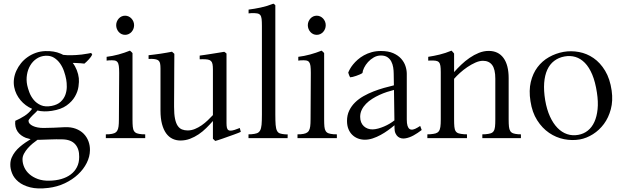

<svg xmlns="http://www.w3.org/2000/svg" viewBox="-20 -764 3438 1062"><path d="M416 -331.5Q418 -312.5 414.1 -284.9Q410.2 -257.3 394.5 -230Q378.9 -202.6 348.4 -180.7Q317.9 -158.7 266.6 -150.9Q221.7 -144 187 -152.8Q184.6 -149.4 181.4 -146.2Q178.2 -143.1 174.3 -139.2Q168 -133.3 161.4 -127Q154.8 -120.6 149.7 -114.7Q144.5 -108.9 141.1 -104Q137.7 -99.1 137.7 -95.7Q137.7 -86.9 144 -79.8Q150.4 -72.8 161.6 -67.4Q172.9 -62 188 -59.1Q203.1 -56.2 220.7 -56.2Q245.1 -56.2 277.3 -57.6Q309.1 -59.1 337.4 -60.5Q372.6 -62 398.9 -52Q425.3 -42 442.9 -24.2Q460.4 -6.3 469.2 17.3Q478 41 477.5 66.9Q477.1 102.5 459.7 137.2Q442.4 171.9 411.6 200.7Q380.9 229.5 338.9 249.5Q296.9 269.5 247.6 275.4Q187.5 282.7 147 272.2Q106.4 261.7 81.8 241.2Q57.1 220.7 46.9 194.8Q36.6 168.9 37.1 146Q37.1 125.5 44.4 108.2Q51.8 90.8 63.5 75.7Q75.2 60.5 90.1 47.9Q105 35.2 120.1 24.9Q135.7 14.6 149.4 5.9Q135.7 2.9 123 -1.5Q108.4 -7.3 96.7 -16.1Q85 -24.9 77.1 -36.6Q69.3 -48.3 65.9 -63.2Q62.5 -78.1 64.5 -95.7Q91.3 -107.4 115.5 -122.8Q139.6 -138.2 157.7 -162.1Q139.2 -169.9 122.8 -182.1Q106.4 -194.3 93.5 -209.7Q80.6 -225.1 71.5 -243.4Q62.5 -261.7 58.6 -282.2Q54.2 -304.7 57.4 -327.9Q60.5 -351.1 70.6 -373Q80.6 -395 96.2 -414.3Q111.8 -433.6 132.6 -448.2Q153.3 -462.9 178.2 -471.7Q203.1 -480.5 231 -481.4Q279.3 -482.9 314 -467.8Q317.9 -466.3 321.5 -464.6Q325.2 -462.9 328.6 -460.9Q330.6 -460.4 332.3 -460.2Q334 -460 336.4 -460Q351.6 -458 375 -458.5Q386.7 -459 402.6 -459.7Q418.5 -460.4 432.6 -462.4Q454.1 -465.3 468.5 -468Q482.9 -470.7 484.4 -471.2Q485.4 -470.2 485.6 -469.2Q485.8 -468.3 486.8 -467.3Q487.8 -465.3 488.5 -464.1Q489.3 -462.9 490.2 -461.9Q487.3 -455.6 482.2 -448.7Q477.1 -441.9 470.9 -435.1Q464.8 -428.2 458.5 -422.4Q452.1 -416.5 446.8 -412.1Q437 -413.6 424.6 -414.3Q412.1 -415 400.4 -415.5Q395 -416 390.6 -416Q386.2 -416 382.3 -416Q396 -398.4 404.8 -376Q413.6 -353.5 416 -331.5ZM266.1 -178.2Q297.9 -184.6 315.7 -201.2Q333.5 -217.8 341.3 -239Q349.1 -260.3 349.4 -283.2Q349.6 -306.2 346.2 -324.7Q342.3 -346.2 334.2 -369.6Q326.2 -393.1 312.5 -412.6Q298.8 -432.1 279.1 -444.6Q259.3 -457 231.9 -455.6Q204.6 -454.1 182.9 -439.7Q161.1 -425.3 147.5 -402.3Q133.8 -379.4 129.2 -350.8Q124.5 -322.3 130.4 -293Q133.8 -276.4 142.1 -253.9Q150.4 -231.4 166 -212.2Q181.6 -192.9 206.1 -182.1Q230.5 -171.4 266.1 -178.2ZM187.5 9.3Q175.3 17.6 160.6 29.8Q146 42 133.5 56.2Q121.1 70.3 112.8 85.9Q104.5 101.6 104.5 116.7Q104.5 139.6 114.3 161.4Q124 183.1 143.1 199.7Q162.1 216.3 189.7 226.3Q217.3 236.3 252.9 235.4Q289.1 234.9 319.3 226.1Q349.6 217.3 371.3 200.9Q393.1 184.6 405.5 160.4Q418 136.2 418 104Q418.9 59.6 395.8 33.7Q372.6 7.8 325.2 6.8Q290.5 5.9 258.1 7.3Q225.6 8.8 198.2 9.3Z M721.7 -624.5Q721.7 -613.8 717.8 -604Q713.9 -594.2 707 -586.9Q700.2 -579.6 691.2 -575.4Q682.1 -571.3 671.9 -571.3Q661.6 -571.3 652.6 -575.4Q643.6 -579.6 637 -586.9Q630.4 -594.2 626.5 -604Q622.6 -613.8 622.6 -624.5Q622.6 -635.3 626.5 -644.8Q630.4 -654.3 637 -661.6Q643.6 -668.9 652.6 -673.1Q661.6 -677.2 671.9 -677.2Q682.1 -677.2 691.2 -673.1Q700.2 -668.9 707 -661.6Q713.9 -654.3 717.8 -644.8Q721.7 -635.3 721.7 -624.5ZM712.9 -104Q712.9 -79.1 714.4 -63.5Q715.8 -47.9 721.4 -39.1Q727.1 -30.3 737.3 -26.6Q747.6 -22.9 765.1 -21.5L783.2 -21V0H565.4V-21L583.5 -21.5Q601.1 -22.9 611.6 -27.1Q622.1 -31.2 627.9 -40.3Q633.8 -49.3 635.7 -64.5Q637.7 -79.6 637.7 -103.5L639.2 -360.8Q639.2 -385.3 637.2 -399.4Q635.3 -413.6 629.4 -420.9Q623.5 -428.2 612.3 -429.7Q601.1 -431.2 582.5 -430.2L569.8 -428.7V-449.7Q602.1 -453.6 635.3 -462.6Q668.5 -471.7 698.7 -483.9Q700.7 -482.4 702.1 -481Q703.6 -479.5 705.1 -478.5Q707.5 -476.1 709.7 -473.9Q711.9 -471.7 712.9 -470.2Z M1084.5 -456.5Q1093.3 -457.5 1111.3 -460.2Q1129.4 -462.9 1149.7 -466.1Q1169.9 -469.2 1189.2 -472.4Q1208.5 -475.6 1220.2 -477.5Q1222.7 -476.6 1227.3 -472.7Q1231.9 -468.8 1232.9 -467.8V-100.1V-83Q1232.9 -67.4 1235.1 -57.6Q1237.3 -47.9 1244.1 -43.9Q1251 -40 1263.2 -42Q1275.4 -43.9 1294.9 -51.8Q1297.4 -52.7 1300.5 -54Q1303.7 -55.2 1306.2 -56.2L1312 -34.7Q1308.1 -32.7 1297.1 -28.3Q1286.1 -23.9 1271.7 -18.8Q1257.3 -13.7 1241.5 -8.1Q1225.6 -2.4 1211.2 2.7Q1196.8 7.8 1185.8 11.2Q1174.8 14.6 1170.4 15.6L1157.7 3.4V-94.7Q1140.6 -75.2 1120.8 -55.7Q1101.1 -36.1 1078.6 -21Q1056.2 -5.9 1031 3.7Q1005.9 13.2 978 13.2Q954.1 13.2 933.8 3.4Q913.6 -6.3 898.9 -26.6Q884.3 -46.9 876 -78.1Q867.7 -109.4 867.7 -152.3V-385.3Q867.7 -401.9 865.7 -411.9Q863.8 -421.9 858.4 -427.5Q853 -433.1 843.3 -435.5Q833.5 -438 817.4 -438.5Q814.5 -438 809.6 -438Q804.7 -438 801.8 -438V-458.5Q814.9 -460 832.5 -462.2Q850.1 -464.4 868.2 -467Q886.2 -469.7 902.8 -472.7Q919.4 -475.6 931.2 -478Q932.1 -477.5 933.8 -475.8Q935.5 -474.1 937.7 -472.2Q939.9 -470.2 941.9 -468.5Q943.8 -466.8 944.3 -466.3Q944.3 -465.3 944.3 -453.6Q944.3 -441.9 944.1 -423.3Q943.8 -404.8 943.8 -380.6Q943.8 -356.4 943.6 -331.1Q943.4 -305.7 943.4 -280Q943.4 -254.4 943.1 -232.9Q942.9 -211.4 942.9 -195.3Q942.9 -179.2 942.9 -172.4Q942.9 -132.8 948 -107.7Q953.1 -82.5 962.9 -68.1Q972.7 -53.7 986.6 -48.1Q1000.5 -42.5 1018.1 -42.5Q1038.1 -42.5 1057.9 -50.5Q1077.6 -58.6 1095.5 -71Q1113.3 -83.5 1129.2 -98.6Q1145 -113.8 1157.7 -127.4V-378.9Q1157.7 -397.5 1155.5 -408.9Q1153.3 -420.4 1147 -426.5Q1140.6 -432.6 1129.4 -434.6Q1118.2 -436.5 1100.6 -436.5Q1098.1 -436.5 1093 -436.3Q1087.9 -436 1084.5 -436Z M1502.9 -130.9Q1502.9 -94.7 1504.6 -73.5Q1506.3 -52.2 1512 -41Q1517.6 -29.8 1528.1 -26.1Q1538.6 -22.5 1556.2 -21L1571.3 -20.5L1570.8 0H1354.5V-21L1370.1 -21.5Q1389.2 -22.9 1400.6 -26.9Q1412.1 -30.8 1418.5 -42Q1424.8 -53.2 1426.8 -74Q1428.7 -94.7 1428.7 -130.4V-620.6Q1428.7 -645 1427 -659.4Q1425.3 -673.8 1419.4 -680.9Q1413.6 -688 1402.1 -689.9Q1390.6 -691.9 1370.6 -691.4L1355 -689.9V-710.9Q1386.7 -714.8 1422.4 -722.4Q1458 -730 1492.2 -743.7Q1495.1 -742.2 1498.3 -739.7Q1501.5 -737.3 1502.9 -734.9Z M1781.7 -624.5Q1781.7 -613.8 1777.8 -604Q1773.9 -594.2 1767.1 -586.9Q1760.3 -579.6 1751.2 -575.4Q1742.2 -571.3 1731.9 -571.3Q1721.7 -571.3 1712.6 -575.4Q1703.6 -579.6 1697 -586.9Q1690.4 -594.2 1686.5 -604Q1682.6 -613.8 1682.6 -624.5Q1682.6 -635.3 1686.5 -644.8Q1690.4 -654.3 1697 -661.6Q1703.6 -668.9 1712.6 -673.1Q1721.7 -677.2 1731.9 -677.2Q1742.2 -677.2 1751.2 -673.1Q1760.3 -668.9 1767.1 -661.6Q1773.9 -654.3 1777.8 -644.8Q1781.7 -635.3 1781.7 -624.5ZM1772.9 -104Q1772.9 -79.1 1774.4 -63.5Q1775.9 -47.9 1781.5 -39.1Q1787.1 -30.3 1797.4 -26.6Q1807.6 -22.9 1825.2 -21.5L1843.3 -21V0H1625.5V-21L1643.6 -21.5Q1661.1 -22.9 1671.6 -27.1Q1682.1 -31.2 1688 -40.3Q1693.8 -49.3 1695.8 -64.5Q1697.8 -79.6 1697.8 -103.5L1699.2 -360.8Q1699.2 -385.3 1697.3 -399.4Q1695.3 -413.6 1689.5 -420.9Q1683.6 -428.2 1672.4 -429.7Q1661.1 -431.2 1642.6 -430.2L1629.9 -428.7V-449.7Q1662.1 -453.6 1695.3 -462.6Q1728.5 -471.7 1758.8 -483.9Q1760.7 -482.4 1762.2 -481Q1763.7 -479.5 1765.1 -478.5Q1767.6 -476.1 1769.8 -473.9Q1772 -471.7 1772.9 -470.2Z M1906.2 -362.3Q1909.2 -370.6 1915.8 -382.6Q1922.4 -394.5 1933.1 -407.7Q1943.8 -420.9 1958.7 -434.1Q1973.6 -447.3 1992.9 -458Q2012.2 -468.8 2035.6 -475.3Q2059.1 -481.9 2086.9 -481.9Q2127.4 -481.9 2154.8 -470Q2182.1 -458 2198.7 -439.5Q2215.3 -420.9 2222.7 -398.7Q2230 -376.5 2230 -356V-103.5Q2230 -81.1 2234.1 -68.1Q2238.3 -55.2 2245.8 -50.3Q2253.4 -45.4 2264.4 -47.6Q2275.4 -49.8 2289.1 -58.1L2304.2 -67.4L2312.5 -44.9Q2290.5 -27.8 2268.1 -15.4Q2245.6 -2.9 2223.6 1Q2211.9 3.4 2200.9 1.2Q2189.9 -1 2181.4 -7.8Q2172.9 -14.6 2167.5 -26.6Q2162.1 -38.6 2162.1 -55.7V-71.3Q2146 -57.6 2126.5 -43.5Q2106.9 -29.3 2085.4 -17.6Q2064 -5.9 2041.7 1.5Q2019.5 8.8 1998.5 8.8Q1978 8.8 1960 2Q1941.9 -4.9 1928.5 -18.1Q1915 -31.2 1907.2 -50.5Q1899.4 -69.8 1899.4 -95.2Q1899.4 -127 1911.6 -152.3Q1923.8 -177.7 1944.1 -197.5Q1964.4 -217.3 1990.7 -232.2Q2017.1 -247.1 2045.9 -258.3Q2074.7 -269.5 2104 -277.8Q2133.3 -286.1 2158.7 -292L2157.7 -356Q2157.7 -373.5 2154.8 -391.4Q2151.9 -409.2 2144.3 -423.8Q2136.7 -438.5 2122.8 -447.8Q2108.9 -457 2086.9 -457Q2065.9 -457 2047.6 -446.5Q2029.3 -436 2015.6 -420.9Q2002 -405.8 1993.9 -389.2Q1985.8 -372.6 1984.9 -360.4Q1980 -356.4 1970.5 -352.3Q1960.9 -348.1 1950.4 -344.5Q1939.9 -340.8 1930.7 -338.6Q1921.4 -336.4 1916.5 -336.4Q1914.1 -340.8 1910.9 -348.4Q1907.7 -356 1906.2 -362.3ZM2159.2 -266.6Q2141.6 -262.2 2120.6 -255.4Q2099.6 -248.5 2078.9 -239Q2058.1 -229.5 2038.8 -217.3Q2019.5 -205.1 2004.6 -189.9Q1989.7 -174.8 1981 -156.7Q1972.2 -138.7 1972.2 -117.7Q1972.2 -101.1 1977.5 -87.9Q1982.9 -74.7 1992.4 -65.9Q2002 -57.1 2014.6 -52.5Q2027.3 -47.9 2042 -48.3Q2056.2 -48.8 2072.3 -53.2Q2088.4 -57.6 2104.5 -64.5Q2120.6 -71.3 2135.3 -80.1Q2149.9 -88.9 2161.6 -98.1Z M2719.7 -328.6Q2719.7 -381.3 2702.1 -404.5Q2684.6 -427.7 2651.4 -427.7Q2631.8 -427.7 2609.4 -417.7Q2586.9 -407.7 2564.9 -392.8Q2543 -377.9 2523.9 -360.6Q2504.9 -343.3 2491.7 -328.1V-104.5Q2491.7 -78.6 2493.2 -63Q2494.6 -47.4 2500.2 -38.6Q2505.9 -29.8 2516.8 -26.4Q2527.8 -22.9 2547.4 -21.5L2563 -21V0H2343.8V-21L2359.4 -21.5Q2377.9 -22.9 2389.2 -26.1Q2400.4 -29.3 2407 -37.8Q2413.6 -46.4 2415.8 -62Q2418 -77.6 2418 -104V-365.2Q2418 -386.7 2416 -399.7Q2414.1 -412.6 2408 -419.4Q2401.9 -426.3 2390.4 -428Q2378.9 -429.7 2360.4 -429.2L2348.6 -428.7V-449.7Q2380.9 -454.6 2411.9 -462.2Q2442.9 -469.7 2477.5 -483.9L2484.4 -476.6Q2486.8 -473.6 2489 -471.2Q2491.2 -468.8 2491.7 -467.8V-365.2Q2509.3 -385.3 2531 -406Q2552.7 -426.8 2577.4 -443.8Q2602.1 -460.9 2628.9 -471.7Q2655.8 -482.4 2683.1 -482.4Q2736.3 -482.4 2764.9 -443.4Q2793.5 -404.3 2793.5 -332V-104Q2793.5 -78.6 2795.2 -63.2Q2796.9 -47.9 2802.5 -39.1Q2808.1 -30.3 2818.4 -26.6Q2828.6 -22.9 2845.7 -21.5L2861.3 -21V0H2647.9V-21L2664.1 -21.5Q2682.6 -22.9 2693.6 -26.4Q2704.6 -29.8 2710.4 -38.6Q2716.3 -47.4 2718 -62.7Q2719.7 -78.1 2719.7 -103.5Z M3363.3 -262.7Q3371.1 -206.5 3358.6 -159.9Q3346.2 -113.3 3320.6 -78.6Q3294.9 -43.9 3259.8 -21.7Q3224.6 0.5 3187 7.3Q3144.5 14.6 3100.1 5.9Q3055.7 -2.9 3017.3 -29.1Q2979 -55.2 2951.2 -98.9Q2923.3 -142.6 2914.1 -204.6Q2904.8 -263.7 2916 -310.8Q2927.2 -357.9 2953.1 -392.3Q2979 -426.8 3016.6 -448Q3054.2 -469.2 3097.2 -477.1Q3139.2 -484.4 3182.6 -476.3Q3226.1 -468.3 3263.2 -442.6Q3300.3 -417 3327.1 -372.6Q3354 -328.1 3363.3 -262.7ZM3178.7 -18.1Q3208.5 -23.4 3231.2 -41.5Q3253.9 -59.6 3267.6 -89.4Q3281.2 -119.1 3285.4 -159.9Q3289.6 -200.7 3281.7 -252Q3272.9 -310.5 3255.9 -351.3Q3238.8 -392.1 3215.1 -416.3Q3191.4 -440.4 3162.8 -449Q3134.3 -457.5 3102.5 -451.7Q3069.8 -445.8 3045.4 -427.2Q3021 -408.7 3007.1 -378.2Q2993.2 -347.7 2990 -305.4Q2986.8 -263.2 2995.6 -209.5Q3004.4 -158.2 3022 -119.6Q3039.6 -81.1 3063.7 -56.4Q3087.9 -31.7 3117.2 -22Q3146.5 -12.2 3178.7 -18.1Z"/></svg>

Font: Varendra
Style: Regular
Weight: 400
Designer: Jacob Thomas
Foundry: Bangla Type Foundry
Version: Version 1.008